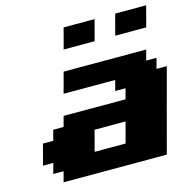

<svg xmlns="http://www.w3.org/2000/svg" viewBox="-123 -999 1129 1123"><g transform="rotate(-15 442.0 -437.5)"><path d="M125 0H750Q772 -83 816.7 -250Q861.3 -417 883.8 -500H821.3L838.4 -562.5H775.9L792.5 -625H292.5Q287.1 -604 275.9 -562.3Q264.6 -520.5 258.8 -500H571.3L554.7 -437.5H617.2L600.6 -375H225.6L208.5 -312.5H146L129.4 -250H66.9Q61.5 -229 50.3 -187.3Q39.1 -145.5 33.7 -125H96.2L79.1 -62.5H141.6ZM533.7 -125H346.2Q352.1 -145.5 363 -187.3Q374 -229 379.4 -250H566.9Q561.5 -229 550.5 -187.3Q539.6 -145.5 533.7 -125ZM638.7 -750H826.2Q831.5 -770.5 842.8 -812.5Q854 -854.5 859.4 -875H671.9Q666 -854 655 -812.5Q644 -771 638.7 -750ZM326.2 -750H513.7Q519.5 -771 530.5 -812.5Q541.5 -854 546.9 -875H359.4Q354 -854 343 -812.5Q332 -771 326.2 -750Z"/></g></svg>

Font: Faithful 32x
Style: BoldOblique
Weight: 400
Foundry: Faithful Resource Pack
Version: Version 1.0; January 27, 2023